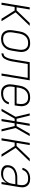

<svg xmlns="http://www.w3.org/2000/svg" viewBox="1462 -2030 576 3540"><g transform="rotate(90 1750.0 -260.0)"><path d="M29 0 115 -520H155L115 -278H172L404 -520H457L207 -260L371 0H325L173 -242H109L69 0Z M699 8Q671 8 644 2Q617 -4 595.5 -19Q574 -34 560.5 -56.5Q547 -79 540.5 -105Q534 -131 535 -159Q536 -187 540 -215L560 -335Q564 -361 572.5 -386Q581 -411 595 -433.5Q609 -456 629 -475Q649 -494 673 -506Q697 -518 723 -523Q749 -528 774 -528Q802 -528 829 -522Q856 -516 877.5 -501Q899 -486 913 -463.5Q927 -441 933 -415Q939 -389 938.5 -361Q938 -333 933 -305L913 -185Q909 -159 901 -134Q893 -109 878.5 -86.5Q864 -64 844 -45Q824 -26 800 -14Q776 -2 750 3Q724 8 699 8ZM700 -29Q720 -29 741.5 -33Q763 -37 782.5 -47.5Q802 -58 818.5 -74Q835 -90 846 -109Q857 -128 864 -149Q871 -170 874 -191L894 -311Q898 -333 898.5 -355Q899 -377 895 -398Q891 -419 881 -437Q871 -455 854.5 -468Q838 -481 817.5 -486Q797 -491 774 -491Q754 -491 732.5 -487Q711 -483 691 -472.5Q671 -462 655 -446Q639 -430 628 -411Q617 -392 610 -371Q603 -350 599 -329L579 -209Q576 -187 575 -165Q574 -143 578 -122Q582 -101 592 -83Q602 -65 618.5 -52Q635 -39 656 -34Q677 -29 700 -29Z M1335 0 1415 -483H1160L1121 -249Q1118 -229 1114.5 -209.5Q1111 -190 1107 -170.5Q1103 -151 1096.5 -131.5Q1090 -112 1082 -93.5Q1074 -75 1063.5 -56.5Q1053 -38 1037 -25Q1021 -12 1001 -6Q981 0 961 0L967 -37Q980 -37 992.5 -41.5Q1005 -46 1015 -55.5Q1025 -65 1031.5 -77Q1038 -89 1044 -101.5Q1050 -114 1054 -126.5Q1058 -139 1061.5 -152Q1065 -165 1067.5 -177.5Q1070 -190 1072.5 -203Q1075 -216 1077.5 -228.5Q1080 -241 1082 -254L1126 -520H1461L1375 0Z M1698 8Q1670 8 1643 2Q1616 -4 1595 -19Q1574 -34 1560.5 -56.5Q1547 -79 1540.5 -105Q1534 -131 1535 -159Q1536 -187 1540 -215L1560 -335Q1564 -361 1572.5 -385.5Q1581 -410 1595 -433Q1609 -456 1629 -475Q1649 -494 1673 -506Q1697 -518 1723 -523Q1749 -528 1774 -528Q1802 -528 1829 -522Q1856 -516 1877.5 -501Q1899 -486 1913 -463.5Q1927 -441 1933 -415Q1939 -389 1938.5 -361Q1938 -333 1933 -305L1923 -242H1585L1579 -209Q1576 -187 1575 -165Q1574 -143 1578.5 -122Q1583 -101 1593.5 -82.5Q1604 -64 1620.5 -51.5Q1637 -39 1658.5 -34Q1680 -29 1702 -29Q1727 -29 1752.5 -34Q1778 -39 1801.5 -52.5Q1825 -66 1841.5 -88Q1858 -110 1863 -135H1903Q1899 -114 1888.5 -93Q1878 -72 1862 -55Q1846 -38 1826.5 -25.5Q1807 -13 1785 -5.5Q1763 2 1741.5 5Q1720 8 1698 8ZM1591 -278H1889L1894 -311Q1898 -333 1898.5 -355Q1899 -377 1895 -398Q1891 -419 1881 -437Q1871 -455 1854.5 -468Q1838 -481 1817 -486Q1796 -491 1774 -491Q1753 -491 1732 -487Q1711 -483 1691 -472.5Q1671 -462 1655 -446Q1639 -430 1628 -411Q1617 -392 1610 -371Q1603 -350 1599 -329Z M2029 0H1985L2134 -260L2071 -520H2111L2170 -278H2220L2260 -520H2300L2260 -278H2306L2445 -520H2489L2340 -260L2403 0H2363L2304 -242H2254L2214 0H2174L2214 -242H2168Z M2529 0 2615 -520H2655L2615 -278H2672L2904 -520H2957L2707 -260L2871 0H2825L2673 -242H2609L2569 0Z M3181 8Q3159 8 3138 5.5Q3117 3 3098 -4.5Q3079 -12 3063 -24.5Q3047 -37 3037.5 -54.5Q3028 -72 3026 -93.5Q3024 -115 3027 -136Q3031 -161 3042 -185Q3053 -209 3071.5 -227.5Q3090 -246 3114 -258.5Q3138 -271 3162 -278.5Q3186 -286 3211 -288.5Q3236 -291 3260 -291H3383L3391 -339Q3394 -359 3394 -378.5Q3394 -398 3389 -416Q3384 -434 3373 -449.5Q3362 -465 3346 -474.5Q3330 -484 3310.5 -487.5Q3291 -491 3271 -491Q3246 -491 3221 -486Q3196 -481 3173.5 -467.5Q3151 -454 3134.5 -431.5Q3118 -409 3114 -385H3074Q3078 -406 3088 -426.5Q3098 -447 3113.5 -464.5Q3129 -482 3148.5 -494.5Q3168 -507 3188.5 -514.5Q3209 -522 3231 -525Q3253 -528 3274 -528Q3300 -528 3324.5 -523Q3349 -518 3369.5 -506Q3390 -494 3405 -475Q3420 -456 3427 -432.5Q3434 -409 3434 -383.5Q3434 -358 3430 -333L3375 0H3335L3351 -96Q3338 -73 3320 -52.5Q3302 -32 3279 -18Q3256 -4 3231 2Q3206 8 3181 8ZM3194 -29Q3215 -29 3236.5 -33.5Q3258 -38 3277.5 -49.5Q3297 -61 3312.5 -77.5Q3328 -94 3339.5 -113.5Q3351 -133 3357.5 -154Q3364 -175 3367 -196L3377 -255H3260Q3240 -255 3220 -253Q3200 -251 3180 -245.5Q3160 -240 3141 -231Q3122 -222 3106 -207.5Q3090 -193 3080 -174Q3070 -155 3067 -135Q3064 -118 3066.5 -101.5Q3069 -85 3077.5 -72Q3086 -59 3100 -50.5Q3114 -42 3129 -37Q3144 -32 3161 -30.5Q3178 -29 3194 -29Z"/></g></svg>

Font: Iosevka Extralight Oblique
Style: Regular
Weight: 200
Italic angle: -9°
Monospace: yes
Designer: Belleve Invis
Foundry: Belleve Invis
Version: Version 32.5.0; ttfautohint (v1.8.4)